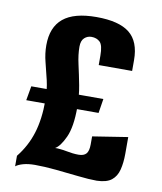

<svg xmlns="http://www.w3.org/2000/svg" viewBox="-74 -692 637 753"><g transform="rotate(10 244.0 -315.0)"><path d="M362 1Q331 1 287 -4Q243 -9 196.5 -13.5Q150 -18 113 -18Q86 -18 66.5 -12.5Q47 -7 37 1V-41Q74 -87 91.5 -143Q109 -199 109 -274Q109 -317 100.5 -353Q92 -389 83.5 -422Q75 -455 75 -488Q75 -560 118 -595.5Q161 -631 250 -631Q340 -631 382 -597.5Q424 -564 424 -490V-447H291V-484Q291 -526 278 -538.5Q265 -551 244 -551Q228 -551 216 -540Q204 -529 204 -505Q204 -473 212.5 -435.5Q221 -398 229 -356.5Q237 -315 237 -269Q237 -191 218 -149.5Q199 -108 179 -97Q184 -97 189 -97Q194 -97 200 -96Q212 -95 224.5 -92.5Q237 -90 249.5 -88.5Q262 -87 274 -87Q295 -87 304.5 -98Q314 -109 314 -135V-167L454 -189V-123Q454 -87 447 -59Q440 -31 420.5 -15.5Q401 0 362 1ZM35 -262 45 -319H332L323 -262Z"/></g></svg>

Font: Smooch Sans ExtraBold
Style: Regular
Weight: 800
Designer: Robert E. Leuschke
Foundry: Robert E. Leuschke
Version: Version 1.010